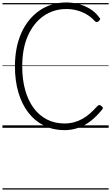

<svg xmlns="http://www.w3.org/2000/svg" viewBox="-20 -1035 900 1555"><path d="M501 19Q410 19 336 -18Q262 -55 209.5 -123Q157 -191 129 -286Q101 -381 101 -498Q101 -576 114.5 -644.5Q128 -713 154 -770.5Q180 -828 217 -873Q254 -918 300.5 -950Q347 -982 401.5 -998.5Q456 -1015 517 -1015Q567 -1015 615.5 -1002.5Q664 -990 707.5 -964Q751 -938 783 -895Q792 -886 790.5 -879.5Q789 -873 780 -864Q770 -856 762.5 -856Q755 -856 746 -866Q716 -899 679 -920Q642 -941 601 -951.5Q560 -962 517 -962Q465 -962 418.5 -947.5Q372 -933 332 -905Q292 -877 260.5 -837Q229 -797 206 -745.5Q183 -694 171.5 -631.5Q160 -569 160 -498Q160 -391 184 -305.5Q208 -220 253 -159.5Q298 -99 361 -67Q424 -35 501 -35Q544 -35 580.5 -45Q617 -55 649.5 -73.5Q682 -92 711 -118Q740 -144 768 -175Q777 -184 784.5 -184.5Q792 -185 802 -176Q812 -168 813 -161.5Q814 -155 806 -146Q761 -91 713 -54Q665 -17 612.5 1Q560 19 501 19ZM0 490H860V500H0ZM0 -20H860V0H0ZM0 -505H860V-500H0ZM0 -1010H860V-1000H0Z"/></svg>

Font: Playwrite ES Guides
Style: Regular
Weight: 400
Designer: Veronika Burian, José Scaglione
Foundry: TypeTogether
Version: Version 1.003